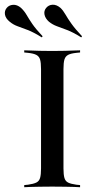

<svg xmlns="http://www.w3.org/2000/svg" viewBox="-68 -781 388 801"><path d="M140.3 -2.4Q117.7 -2.4 97.2 -2Q76.6 -1.6 60.5 -1.2Q44.4 -0.8 33.1 0V-8.9L49.2 -10.5Q71.8 -13.7 83.5 -19.4Q95.2 -25 99.2 -38.7Q103.2 -52.4 103.2 -78.2V-492.7Q103.2 -519.4 99.2 -532.7Q95.2 -546 83.5 -552Q71.8 -558.1 49.2 -560.5L33.1 -562.1V-571Q44.4 -571 60.5 -570.2Q76.6 -569.4 97.2 -569Q117.7 -568.5 140.3 -568.5H150H158.9Q182.3 -568.5 202.8 -569Q223.4 -569.4 239.5 -570.2Q255.6 -571 266.1 -571V-562.1L250 -560.5Q227.4 -558.1 216.1 -552Q204.8 -546 200.8 -532.7Q196.8 -519.4 196.8 -492.7V-78.2Q196.8 -52.4 200.8 -38.7Q204.8 -25 216.1 -19.4Q227.4 -13.7 250 -10.5L266.1 -8.9V0Q255.6 -0.8 239.5 -1.2Q223.4 -1.6 202.8 -2Q182.3 -2.4 158.9 -2.4H150ZM106.5 -625Q71.8 -646.8 47.2 -656Q22.6 -665.3 4.8 -671.8Q-12.9 -678.2 -27.4 -690.3Q-44.4 -704 -47.2 -719.8Q-50 -735.5 -40.3 -747.6Q-30.6 -759.7 -13.7 -760.9Q3.2 -762.1 19.4 -748.4Q33.9 -734.7 43.1 -718.5Q52.4 -702.4 66.9 -681Q81.5 -659.7 109.7 -629.8ZM271 -625Q236.3 -646.8 211.3 -656Q186.3 -665.3 169 -671.8Q151.6 -678.2 136.3 -690.3Q121 -704 117.7 -719.8Q114.5 -735.5 124.2 -747.6Q134.7 -760.5 151.2 -761.3Q167.7 -762.1 183.9 -748.4Q195.2 -737.9 204.8 -721Q214.5 -704 230.2 -681.9Q246 -659.7 274.2 -629.8Z"/></svg>

Font: Playfair 144pt SemiCondensed Medium
Style: Regular
Weight: 500
Width: 4
Designer: Claus Eggers Sørensen
Foundry: Claus Eggers Sørensen
Version: Version 2.203